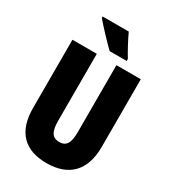

<svg xmlns="http://www.w3.org/2000/svg" viewBox="-222 -1039 1032 1160"><g transform="rotate(30 294.0 -458.5)"><path d="M326 -927H144V-917C170 -885 253 -797 285 -767H404V-781C386 -809 343 -888 326 -927ZM533 -242V-714H363V-247C363 -167 342 -139 294 -139C249 -139 226 -168 226 -246V-714H56V-238C56 -72 140 10 292 10C448 10 533 -77 533 -242Z"/></g></svg>

Font: Noto Sans Lao ExtraCondensed Black
Style: Regular
Weight: 900
Width: 2
Designer: Monotype Design Team
Foundry: Monotype Imaging Inc.
Version: Version 2.003